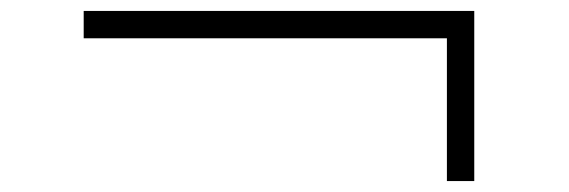

<svg xmlns="http://www.w3.org/2000/svg" viewBox="-20 -541 1040 351"><path d="M797 -210V-471H133V-521H847V-210Z"/></svg>

Font: Zen Old Mincho
Style: Regular
Weight: 400
Designer: Yoshimichi Ohira
Foundry: Positype
Version: Version 1.001